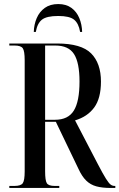

<svg xmlns="http://www.w3.org/2000/svg" viewBox="-20 -929 590 949"><path d="M26 0V-10H52Q83 -10 92.5 -23.5Q102 -37 102 -82V-631Q102 -677 92.5 -690.5Q83 -704 52 -704H26V-714H262Q382 -714 430.5 -665Q479 -616 479 -526Q479 -443 445.5 -397.5Q412 -352 351 -334L463 -119Q489 -69 503.5 -46Q518 -23 527 -16.5Q536 -10 546 -10H550V0H527Q485 0 456 -8Q427 -16 406 -36.5Q385 -57 368 -94L256 -327H203V-82Q203 -37 211.5 -23.5Q220 -10 250 -10H273V0ZM252 -337Q317 -337 345 -382.5Q373 -428 373 -526Q373 -619 346 -661.5Q319 -704 253 -704H203V-337ZM147 -771Q148 -808 161.5 -839.5Q175 -871 201.5 -890Q228 -909 268 -909Q307 -909 333 -890Q359 -871 372 -839.5Q385 -808 386 -771H376Q369 -813 346.5 -831.5Q324 -850 268 -850Q210 -850 187 -831.5Q164 -813 157 -771Z"/></svg>

Font: Noto Serif Display ExtraCondensed Medium
Style: Regular
Weight: 500
Width: 2
Designer: Monotype Design Team
Foundry: Monotype Imaging Inc.
Version: Version 2.009